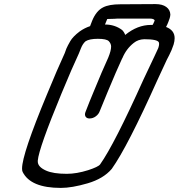

<svg xmlns="http://www.w3.org/2000/svg" viewBox="-20 -920 875 940"><path d="M307 -69Q355 -69 412 -87Q461 -103 470 -115Q539 -212 683 -532L736 -644Q747 -667 755 -685Q759 -697 759 -705Q759 -709 758 -712Q752 -728 686 -728Q656 -727 635 -710Q598 -681 579 -635L578 -634Q551 -576 507 -470Q486 -420 468 -375Q463 -361 449 -350.5Q435 -340 418 -340Q405 -340 399 -349Q396 -354 396 -360Q396 -366 399 -373Q417 -420 438 -470Q481 -575 510 -638Q524 -672 524 -692Q524 -706 513 -718Q502 -730 459 -730Q418 -730 399 -718Q385 -706 376 -683L366 -658Q334 -590 281 -462Q170 -194 165 -134V-129Q165 -103 205 -85Q240 -69 307 -69ZM793 -788Q835 -772 835 -733Q835 -719 830 -702L820 -675Q808 -648 797 -628L751 -529Q604 -201 527 -93Q486 -45 409 -22.5Q332 0 278 0Q130 0 91 -78Q88 -83 88 -95Q88 -165 210 -458Q261 -582 297 -660L305 -682Q311 -696 324 -718.5Q337 -741 370 -766Q394 -783 421 -792Q425 -804 431 -818Q451 -867 485 -884Q514 -899 569 -899L741 -900Q775 -900 794 -886Q813 -872 814 -849V-848Q813 -833 804 -812Q799 -799 793 -788ZM727 -798Q731 -804 735 -814Q737 -818 737 -821Q732 -829 713 -829H555L540 -828Q515 -828 505 -827Q497 -809 494 -800Q542 -800 578 -773Q588 -763 593 -749Q653 -798 719 -798Z"/></svg>

Font: Bubblez Graffiti
Style: Italic
Weight: 400
Italic angle: -22.5°
Designer: GGBotNet
Foundry: GGBotNet
Version: 1.00